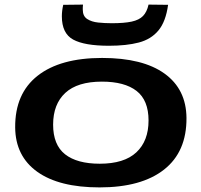

<svg xmlns="http://www.w3.org/2000/svg" viewBox="-20 -805 876 835"><path d="M413 10Q237 10 142 -58Q47 -126 46 -251Q45 -398 143.5 -475.5Q242 -553 424 -553Q601 -553 695.5 -485Q790 -417 791 -292Q792 -145 693.5 -67.5Q595 10 413 10ZM414 -93Q520 -93 573 -142.5Q626 -192 626 -281Q626 -369 574 -409.5Q522 -450 423 -450Q317 -450 264 -401Q211 -352 211 -263Q211 -175 263 -134Q315 -93 414 -93ZM454 -606Q347 -606 298 -633Q249 -660 249 -734Q249 -758 255 -784L341 -785Q340 -778 340 -772.5Q340 -767 340 -763Q340 -735 359 -722.5Q378 -710 407 -707Q436 -704 466 -704Q520 -704 552.5 -711Q585 -718 602 -735.5Q619 -753 626 -785L711 -784Q701 -711 669 -672.5Q637 -634 583.5 -620Q530 -606 454 -606Z"/></svg>

Font: Georama Extra Expanded SemiBold
Style: Italic
Weight: 600
Width: 8
Italic angle: -9°
Designer: Jean-Baptiste Levee
Foundry: Production Type
Version: Version 1.000